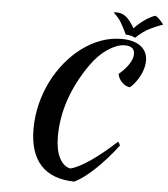

<svg xmlns="http://www.w3.org/2000/svg" viewBox="-62 -938 936 1071"><g transform="rotate(5 406.0 -402.5)"><path d="M142 -196Q142 -266 158.5 -333.5Q175 -401 205 -461.5Q235 -522 276.5 -572.5Q318 -623 367.5 -660Q417 -697 473 -717.5Q529 -738 588 -738Q657 -738 695.5 -709Q734 -680 734 -628Q734 -608 728.5 -587Q723 -566 712.5 -545.5Q702 -525 688 -506Q674 -487 657 -473Q631 -477 612 -496.5Q593 -516 588 -542Q623 -571 643.5 -602.5Q664 -634 664 -660Q664 -704 609 -704Q586 -704 561.5 -694.5Q537 -685 512 -668Q487 -651 463.5 -627Q440 -603 420 -574Q281 -374 281 -165Q281 -91 304 -46Q327 -1 365 7Q408 -3 474 -48Q540 -93 618 -165Q628 -155 630 -144Q601 -106 570 -71Q539 -36 508.5 -7Q478 22 448.5 44Q419 66 394 78Q270 76 206 7Q142 -62 142 -196ZM662 -751Q647 -759 633 -761.5Q619 -764 609 -764Q598 -786 590 -802Q582 -818 574 -831Q566 -844 556 -855.5Q546 -867 531 -881Q539 -883 542 -883Q545 -883 548 -883Q577 -883 599.5 -865.5Q622 -848 649 -803Q679 -835 710 -855.5Q741 -876 763 -883Q780 -879 812 -838Q780 -827 741.5 -808.5Q703 -790 662 -751Z"/></g></svg>

Font: Sweet Mavka Script
Style: Regular
Weight: 500
Designer: Pablo Impallari/Anastassiya Vishnevskaya
Foundry: Pablo Impallari/ Anastassiya Vishnevskaya
Version: Version 2.0/www.impallari.com/   behance.net/sweetcherry